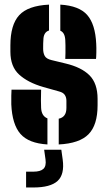

<svg xmlns="http://www.w3.org/2000/svg" viewBox="-20 -630 478 850"><path d="M240 9.5V-104.5Q274 -111.5 274 -152V-184Q274 -199 266.8 -209.8Q259.5 -220.5 242 -225L171 -245Q103.5 -264.5 64.8 -299.8Q26 -335 26 -401V-429Q26 -520 64.8 -562.5Q103.5 -605 197 -609.5V-495Q172.5 -487.5 172 -453Q171.5 -442 171.2 -437Q171 -432 171 -414Q171 -395.5 178 -382.5Q185 -369.5 208 -364L270 -349Q340 -332.5 376 -296.8Q412 -261 412 -192V-164Q412 -76.5 372 -35.8Q332 5 240 9.5ZM269 -369Q269.5 -378 269.8 -395.2Q270 -412.5 269.8 -429.2Q269.5 -446 269 -453Q267 -486 247 -494V-609.5Q330.5 -604.5 366.2 -563.5Q402 -522.5 406 -436Q407 -419.5 406.5 -397Q406 -374.5 405 -369ZM30 -168Q29.5 -184.5 30 -206.2Q30.5 -228 31 -233H162Q160.5 -177.5 162 -152Q164 -116 190 -106V9.5Q107 4.5 70.5 -37.2Q34 -79 30 -168ZM95.5 200V130H127.5Q159 130 172.2 117.5Q185.5 105 181.5 76L175.5 33H251.5L257.5 76Q266.5 142 235 171Q203.5 200 127.5 200Z"/></svg>

Font: Big Shoulders Stencil Display Black
Style: Regular
Weight: 900
Designer: Patric King
Foundry: XO Type Co
Version: Version 1.000